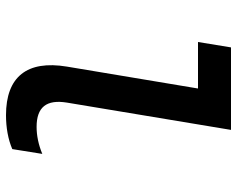

<svg xmlns="http://www.w3.org/2000/svg" viewBox="-95 -685 790 640"><g transform="rotate(90 300.0 -365.0)"><path d="M322 -193 413 -740H138L120 -630H275L202 -193C180 -60 236 10 364 10C405 10 445 3 477 -11L493 -111C462 -98 431 -92 403 -92C337 -92 311 -125 322 -193Z"/></g></svg>

Font: CommitMono
Style: Bold Italic
Weight: 700
Monospace: yes
Designer: Eigil Nikolajsen
Foundry: Eigil Nikolajsen
Version: Version 1.143